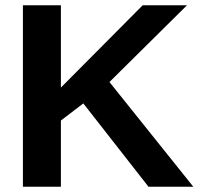

<svg xmlns="http://www.w3.org/2000/svg" viewBox="-20 -708 762 728"><path d="M543 0 295.9 -315.9 210.9 -251V0H66.9V-688H210.9V-376L521 -688H689L395 -397L712.9 0Z"/></svg>

Font: Arial
Style: Bold
Weight: 700
Designer: Steve Matteson
Foundry: Ascender Corporation
Version: Version 2.00.3